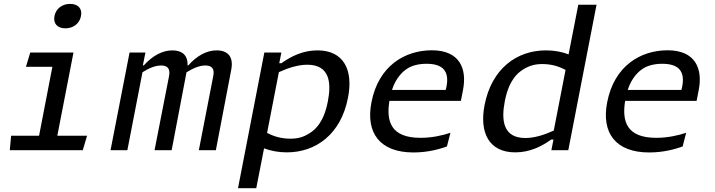

<svg xmlns="http://www.w3.org/2000/svg" viewBox="-20 -790 3760 1010"><path d="M139 -513.5 116.5 -438.5H255.5L185.5 -76H38.5L31.5 0H415.5L438 -76H281.5L366.5 -513.5ZM266.5 -705.5C259 -665.5 282.5 -641 324 -641C365 -641 398.5 -665.5 406 -705.5C414 -745.5 390 -769.5 349 -769.5C307.5 -769.5 274.5 -745.5 266.5 -705.5Z M883 0 961 -409.5C996 -431.5 1030 -445.5 1060 -445.5C1094 -445.5 1109.5 -429 1102 -391L1026 0H1115.5L1196.5 -423.5C1210 -493.5 1176.5 -525 1119.5 -525C1068 -525 1016 -497.5 970.5 -446H966.5C969 -500.5 937 -525 886.5 -525C835 -525 782 -497 736.5 -446H731.5L745 -513.5H661.5L561.5 0H650L729.5 -410C764 -432 797.5 -445.5 827 -445.5C861 -445.5 876.5 -429 869.5 -391L793 0Z M1810.5 -275.5C1839.5 -421.5 1788.5 -525 1650 -525C1575 -525 1513 -495 1460.5 -457.5H1449L1460 -513.5H1370.5L1232 200H1328L1369 -9.5C1405.5 4 1446.5 11.5 1488.5 11.5C1642.5 11.5 1773.5 -84.5 1810.5 -275.5ZM1385 -91 1447 -410.5C1497.5 -433.5 1549.5 -449.5 1596.5 -449.5C1714.5 -449.5 1724 -355 1704.5 -256C1683.5 -147.5 1639.5 -108 1606.5 -88C1574 -67.5 1545 -60.5 1507.5 -60.5C1462 -60.5 1422.5 -71 1385 -91Z M2123 -429.5C2144 -443 2177.5 -454.5 2223.5 -454.5C2311 -454.5 2344.5 -414.5 2328.5 -333.5C2327.5 -327.5 2326 -322 2324.5 -317H2042C2063 -381.5 2098.5 -414 2123 -429.5ZM1934 -252C1902.5 -90 1979 12 2155 12C2230.5 12 2292 -5.5 2331 -19.5L2349.5 -91.5C2307.5 -77.5 2252.5 -65 2192 -65C2036 -65 2011 -151.5 2028.5 -259.5H2404.5L2415.5 -316C2438 -430 2397 -525.5 2252 -525.5C2109.5 -525.5 1971 -443.5 1934 -252Z M2529 -237.5C2501 -92 2552 11.5 2690.5 11.5C2765.5 11.5 2827.5 -18.5 2879.5 -56H2891.5L2880.5 0H2969.5L3118 -765H3022L2971 -504C2935 -518 2894 -525 2852 -525C2698 -525 2566.5 -429 2529 -237.5ZM2635.5 -257.5C2656.5 -366 2700.5 -405.5 2733.5 -425.5C2766.5 -445.5 2795 -453 2832.5 -453C2878 -453 2917.5 -442.5 2955 -422L2893 -103C2842.5 -80 2790.5 -64 2743.5 -64C2626 -64 2616 -158 2635.5 -257.5Z M3363 -429.5C3384 -443 3417.5 -454.5 3463.5 -454.5C3551 -454.5 3584.5 -414.5 3568.5 -333.5C3567.5 -327.5 3566 -322 3564.5 -317H3282C3303 -381.5 3338.5 -414 3363 -429.5ZM3174 -252C3142.5 -90 3219 12 3395 12C3470.5 12 3532 -5.5 3571 -19.5L3589.5 -91.5C3547.5 -77.5 3492.5 -65 3432 -65C3276 -65 3251 -151.5 3268.5 -259.5H3644.5L3655.5 -316C3678 -430 3637 -525.5 3492 -525.5C3349.5 -525.5 3211 -443.5 3174 -252Z"/></svg>

Font: Monaspace Argon
Style: Italic
Weight: 400
Italic angle: -11°
Designer: Riley Cran & the Lettermatic Team
Foundry: Lettermatic
Version: Version 1.101 (Monaspace Argon)